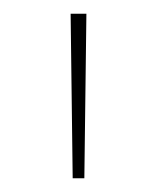

<svg xmlns="http://www.w3.org/2000/svg" viewBox="-20 -701 229 280"><path d="M83 -681H106L103 -441H86Z"/></svg>

Font: Fira Sans Thin
Style: Regular
Weight: 100
Designer: bBox Type GmbH & Carrois Corporate GbR & Edenspiekermann AG
Foundry: bBox Type GmbH & Carrois Corporate GbR & Edenspiekermann AG
Version: Version 4.301